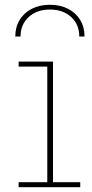

<svg xmlns="http://www.w3.org/2000/svg" viewBox="-20 -784 385 804"><path d="M334 -631H312Q312 -681.5 278 -712.8Q244 -744 189 -744Q134.5 -744 100.2 -712.8Q66 -681.5 66 -631H44Q44 -670.5 62.2 -700.5Q80.5 -730.5 113.2 -747.2Q146 -764 189 -764Q232 -764 264.8 -747.2Q297.5 -730.5 315.8 -700.5Q334 -670.5 334 -631ZM202 -21H316V0H58V-21H178V-505H58V-526H202Z"/></svg>

Font: Hepta Slab ExtraLight ExtraLight
Style: Regular
Weight: 250
Version: Version 1.102